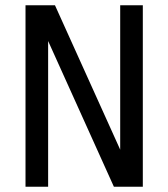

<svg xmlns="http://www.w3.org/2000/svg" viewBox="-20 -710 640 730"><path d="M77 0V-690H189L437 -141V-690H523V0H413L163 -554V0Z"/></svg>

Font: Radio Canada Condensed
Style: Regular
Weight: 400
Width: 3
Designer: Charles Daoud, Etienne Aubert Bonn, Alexandre Saumier Demers, Jacques Le Bailly
Foundry: Radio-Canada
Version: Version 2.104; ttfautohint (v1.8.4.7-5d5b);gftools[0.9.28.de